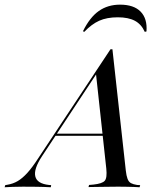

<svg xmlns="http://www.w3.org/2000/svg" viewBox="-89 -789 654 809"><path d="M87.9 -130.6Q52.4 -76.6 59.7 -46Q66.9 -15.3 116.9 -9.7L126.6 -8.9L125 0Q96.8 -1.6 64.5 -2Q32.3 -2.4 8.1 -2.4Q-17.7 -2.4 -36.7 -1.6Q-55.6 -0.8 -69.4 0L-66.9 -8.9L-58.1 -10.5Q-33.9 -14.5 -14.1 -26.2Q5.6 -37.9 26.2 -60.5Q46.8 -83.1 71.8 -121.8L376.6 -581.5H384.7L441.1 -70.2Q443.5 -48.4 448.4 -35.5Q453.2 -22.6 462.9 -17.3Q472.6 -12.1 488.7 -9.7L501.6 -8.9L499.2 0Q489.5 -0.8 476.2 -1.2Q462.9 -1.6 447.2 -2Q431.5 -2.4 413.7 -2.4H408.9H404.8Q385.5 -2.4 367.7 -2Q350 -1.6 334.3 -1.6Q318.5 -1.6 306 -1.2Q293.5 -0.8 283.9 -0.8L286.3 -9.7L304.8 -11.3Q341.9 -15.3 352.4 -27.4Q362.9 -39.5 358.9 -78.2L315.3 -479L329 -495.2ZM141.1 -216.9 146.8 -225.8H381.5V-216.9ZM416.9 -769.4Q475 -769.4 503.6 -739.9Q532.3 -710.5 528.2 -656.5L521 -654.8Q506.5 -687.1 479 -701.6Q451.6 -716.1 407.3 -716.1Q361.3 -716.1 329 -701.6Q296.8 -687.1 266.1 -654.8L260.5 -657.3Q289.5 -716.1 327.4 -742.7Q365.3 -769.4 416.9 -769.4Z"/></svg>

Font: Playfair 144pt SemiCondensed
Style: Italic
Weight: 400
Width: 4
Italic angle: -15.6°
Designer: Claus Eggers Sørensen
Foundry: Claus Eggers Sørensen
Version: Version 2.203